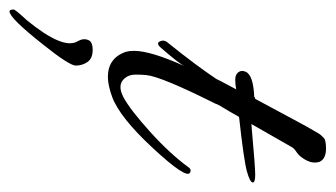

<svg xmlns="http://www.w3.org/2000/svg" viewBox="-225 -305 706 404"><g transform="rotate(90 128.0 -103.0)"><path d="M200 -280Q277 -287 293.5 -287Q310 -287 310 -282Q310 -276 286.5 -269.5Q263 -263 172 -253Q167 -244 160 -232Q145 -208 144 -203Q87 -89 84 -58Q83 -49 83 -35Q83 -21 91 -12Q105 4 131 -10Q157 -24 203.5 -66Q250 -108 279 -148Q283 -153 289 -150Q304 -143 237 -71Q173 -2 130 14Q105 23 88 23Q48 23 35 -15Q33 -22 33 -32Q33 -67 65 -138Q60 -127 26 -88Q17 -78 13 -86.5Q9 -95 15 -102Q64 -163 92 -205Q92 -206 114 -247Q104 -245 93.5 -245Q83 -245 78 -251.5Q73 -258 77 -267Q84 -283 130 -285Q131 -287 134 -287L184 -380Q188 -388 193 -396.5Q198 -405 200.5 -409.5Q203 -414 206 -419Q209 -424 211 -426Q213 -428 215 -430Q219 -436 238.5 -436Q258 -436 265 -425Q268 -421 268 -411.5Q268 -402 261 -390.5Q254 -379 246 -374Q238 -369 235 -363L187 -279ZM20 159Q-36 230 -50 230Q-54 230 -54 221Q-54 218 -31 193Q31 117 13 87Q6 75 10 65Q13 55 31 55Q49 55 56.5 66Q64 77 64 90.5Q64 104 20 159Z"/></g></svg>

Font: Allura
Style: Regular
Weight: 400
Designer: Robert E. Leuschke
Foundry: Robert E. Leuschke
Version: Version 1.004